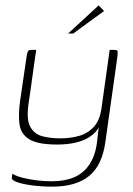

<svg xmlns="http://www.w3.org/2000/svg" viewBox="-20 -585 495 716"><path d="M175 111Q136 111 101 106.5Q66 102 44.5 94.5Q23 87 24 78L26 63Q41 72 65 78Q89 84 117 87.5Q145 91 173 91Q221 91 255.5 76.5Q290 62 312 30.5Q334 -1 341 -49L348 -110Q338 -90 315 -75Q292 -60 261.5 -53Q231 -46 193 -46Q120 -46 88.5 -66Q57 -86 52.5 -123Q48 -160 55 -209L78 -366Q80 -381 82 -388Q84 -395 87 -397Q90 -399 97 -399H115Q111 -373 107.5 -347.5Q104 -322 100.5 -297Q97 -272 93.5 -246.5Q90 -221 86 -195Q78 -138 93.5 -111Q109 -84 139.5 -76.5Q170 -69 205 -69Q241 -69 274 -78Q307 -87 330 -112Q353 -137 359 -185L389 -399H404Q415 -399 417.5 -396Q420 -393 418 -375L373 -56Q361 32 312 71.5Q263 111 175 111ZM234 -460 348 -565 368 -544 253 -460Z"/></svg>

Font: Genos Thin ExtraLight
Style: Italic
Weight: 250
Italic angle: -8°
Version: Version 1.010